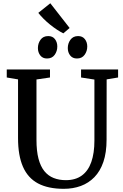

<svg xmlns="http://www.w3.org/2000/svg" viewBox="-20 -1180 777 1208"><path d="M381 8Q283 8 219.2 -26Q155.5 -60 124.5 -130.8Q93.5 -201.5 93.5 -311V-680.5L22.5 -692.5V-743H294.5V-692.5L209.5 -680V-300Q209.5 -230 222.2 -181.5Q235 -133 259.2 -103.2Q283.5 -73.5 317.8 -60Q352 -46.5 394.5 -46.5Q455 -46.5 495 -75.8Q535 -105 554.5 -160.8Q574 -216.5 574 -295.5V-679.5L490 -692.5V-743H723V-692.5L651 -680.5L650.5 -301.5Q650.5 -220 630.5 -161.5Q610.5 -103 574 -65.5Q537.5 -28 488.5 -10Q439.5 8 381 8ZM275 -812Q248.5 -812 233.5 -831.2Q218.5 -850.5 218.5 -877.5Q218.5 -907 235 -930Q251.5 -953 283 -953H284Q311 -953 325.8 -933.8Q340.5 -914.5 340.5 -887.5Q340.5 -858 324 -835Q307.5 -812 276 -812ZM463.5 -812Q436.5 -812 421.5 -831.2Q406.5 -850.5 406.5 -877.5Q406.5 -907 423.2 -930Q440 -953 471 -953H472Q499 -953 514 -933.8Q529 -914.5 529 -887.5Q529 -858 512.2 -835Q495.5 -812 464.5 -812ZM378 -970.5Q360.5 -979 338.8 -993.2Q317 -1007.5 295 -1025.2Q273 -1043 253.8 -1062.2Q234.5 -1081.5 221 -1099L296.5 -1159.5L418 -1004L379 -970.5Z"/></svg>

Font: Merriweather 24pt Medium
Style: Regular
Weight: 500
Designer: Eben Sorkin
Foundry: Eben Sorkin
Version: Version 2.100